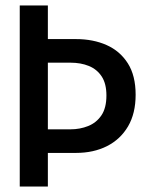

<svg xmlns="http://www.w3.org/2000/svg" viewBox="-20 -680 549 700"><path d="M154.5 0H52V-660H154.5V-537.5H257Q319.5 -537.5 368.5 -515.8Q417.5 -494 446 -449.2Q474.5 -404.5 474.5 -334.5Q474.5 -266.5 446.8 -219.2Q419 -172 370 -147.2Q321 -122.5 257 -122.5H154.5ZM237 -208.5Q271.5 -208.5 301.5 -220.5Q331.5 -232.5 349.8 -259.5Q368 -286.5 368 -332Q368 -375 350.8 -401.2Q333.5 -427.5 304 -439.5Q274.5 -451.5 237 -451.5H154.5V-208.5Z"/></svg>

Font: Lucymar Sans Medium
Style: Regular
Weight: 500
Foundry: The League of Moveable Type (original font) / Main changes by Cristiano Sobral with portions from Mirco Monsees
Version: Version 2.001;August 30, 2020;FontCreator 13.0.0.2681 64-bit